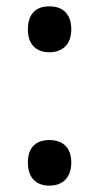

<svg xmlns="http://www.w3.org/2000/svg" viewBox="-20 -572 313 606"><path d="M68 -479C68 -428 98 -407 136 -407C173 -407 205 -428 205 -479C205 -533 173 -552 136 -552C98 -552 68 -533 68 -479ZM68 -59C68 -7 98 14 136 14C173 14 205 -7 205 -59C205 -111 173 -130 136 -130C98 -130 68 -111 68 -59Z"/></svg>

Font: Noto Sans Hanifi Rohingya Medium
Style: Regular
Weight: 500
Designer: Monotype Design Team and DaltonMaag
Foundry: Google LLC
Version: Version 2.102